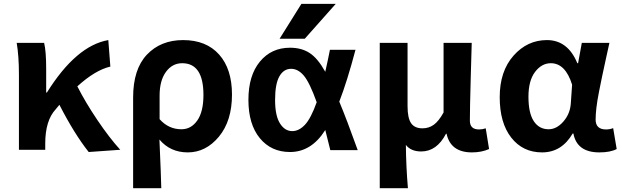

<svg xmlns="http://www.w3.org/2000/svg" viewBox="-20 -784 3255 1005"><path d="M609.4 0 444.3 11.7Q369.1 -83 291 -235.4L271.5 -211.9Q216.8 -153.3 216.8 -32.2V0H79.1V-392.6Q79.1 -491.2 67.4 -559.6H210.9Q221.7 -516.6 221.7 -422.9V-299.8H225.6Q378.9 -544.9 546.9 -574.2L557.6 -435.5Q478.5 -417 384.8 -332Q426.8 -249 489.3 -156.2Q551.8 -63.5 609.4 0Z M676.8 201.2V-273.4Q676.8 -421.9 749 -498Q821.3 -574.2 938.5 -574.2Q1059.6 -574.2 1127 -498.5Q1194.3 -422.9 1194.3 -289.1Q1194.3 -151.4 1126 -68.8Q1057.6 13.7 962.9 13.7Q871.1 13.7 814.5 -53.7Q823.2 142.6 824.2 201.2ZM929.7 -107.4Q980.5 -107.4 1012.7 -153.3Q1044.9 -199.2 1044.9 -287.1Q1044.9 -453.1 933.6 -453.1Q881.8 -453.1 848.6 -407.7Q815.4 -362.3 815.4 -283.2V-160.2Q862.3 -107.4 929.7 -107.4Z M1637.7 -249Q1600.6 -352.5 1570.3 -388.2Q1540 -423.8 1503.9 -423.8Q1464.8 -423.8 1442.4 -384.3Q1419.9 -344.7 1419.9 -260.7Q1419.9 -178.7 1445.3 -138.2Q1470.7 -97.7 1509.8 -97.7Q1544.9 -97.7 1576.2 -130.9Q1607.4 -164.1 1637.7 -249ZM1755.9 -252Q1795.9 -156.2 1852.5 2H1709Q1685.5 -88.9 1682.6 -103.5Q1610.4 11.7 1498 11.7Q1399.4 11.7 1339.8 -61Q1280.3 -133.8 1280.3 -261.2Q1280.3 -388.7 1340.3 -461.4Q1400.4 -534.2 1498 -534.2Q1558.6 -534.2 1601.1 -506.3Q1643.6 -478.5 1682.6 -408.2Q1697.3 -473.6 1707 -523.4H1840.8Q1796.9 -357.4 1755.9 -252ZM1557.6 -763.7H1737.3L1575.2 -581.1H1443.4Z M1967.8 201.2V-559.6H2113.3V-228.5Q2113.3 -166 2131.8 -139.2Q2150.4 -112.3 2191.4 -112.3Q2224.6 -112.3 2250.5 -130.9Q2276.4 -149.4 2301.8 -195.3V-559.6H2449.2Q2448.2 -524.4 2443.8 -369.1Q2439.5 -213.9 2439.5 -152.3Q2439.5 -106.4 2487.3 -106.4Q2504.9 -106.4 2522.5 -112.3L2540 -3.9Q2501 13.7 2450.2 13.7Q2338.9 13.7 2317.4 -84H2314.5Q2266.6 8.8 2184.6 8.8Q2130.9 8.8 2104.5 -25.4Q2105.5 87.9 2115.2 201.2Z M2817.4 13.7Q2716.8 13.7 2656.2 -63.5Q2595.7 -140.6 2595.7 -275.4Q2595.7 -411.1 2668 -492.7Q2740.2 -574.2 2842.8 -574.2Q2952.1 -574.2 3002 -453.1H3005.9L3025.4 -559.6H3169.9Q3166 -543.9 3151.9 -478Q3137.7 -412.1 3131.3 -382.3Q3125 -352.5 3115.2 -302.7Q3105.5 -252.9 3101.6 -218.3Q3097.7 -183.6 3097.7 -158.2Q3097.7 -106.4 3152.3 -106.4Q3171.9 -106.4 3189.5 -113.3L3208 -3.9Q3174.8 13.7 3117.2 13.7Q3000 13.7 2981.4 -85H2977.5Q2919.9 13.7 2817.4 13.7ZM2851.6 -107.4Q2893.6 -107.4 2928.7 -147.5Q2963.9 -187.5 2967.8 -242.2L2974.6 -340.8Q2939.5 -453.1 2863.3 -453.1Q2815.4 -453.1 2780.8 -407.7Q2746.1 -362.3 2746.1 -277.3Q2746.1 -192.4 2773.9 -149.9Q2801.8 -107.4 2851.6 -107.4Z"/></svg>

Font: Nasu
Style: Bold
Weight: 700
Designer: Ryoko NISHIZUKA (kana &amp; ideographs); Paul D. Hunt (Latin, Greek &amp; Cyrillic); Wenlong ZHANG (bopomofo); Sandoll C
Version: Version 2014.1215